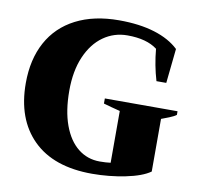

<svg xmlns="http://www.w3.org/2000/svg" viewBox="-80 -793 916 887"><g transform="rotate(10 378.0 -350.0)"><path d="M34 -350Q34 -461 78 -542Q122 -623 206.5 -666.5Q291 -710 409 -710Q505 -710 576 -688Q647 -666 690 -625L673 -463H627Q606 -533 599 -610Q549 -648 459 -648Q396 -648 346 -612.5Q296 -577 267 -510Q238 -443 238 -350Q238 -256 262.5 -189Q287 -122 331 -87Q375 -52 433 -52Q462 -52 484 -55V-298Q440 -309 406 -319V-343H747V-326Q737 -318 714.5 -309Q692 -300 678 -295V-48Q640 -21 563.5 -5.5Q487 10 408 10Q227 10 130.5 -85.5Q34 -181 34 -350Z"/></g></svg>

Font: Trirong Black
Style: Regular
Weight: 900
Designer: Katatrad Team
Foundry: CadsonDemak
Version: Version 1.001